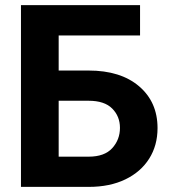

<svg xmlns="http://www.w3.org/2000/svg" viewBox="-20 -731 666 751"><path d="M527.8 -710.9V-592.3H209V0H62V-710.9ZM159.7 -455.1H326.7Q451.7 -455.1 523.9 -393.6Q596.2 -332 596.2 -230Q596.2 -162.1 563.5 -110.4Q530.8 -58.6 470.2 -29.3Q409.7 0 326.7 0H62.5V-710.9H209.5V-118.2H326.7Q388.7 -118.2 418.9 -151.4Q449.2 -184.6 449.2 -231Q449.2 -275.9 418.9 -306.4Q388.7 -336.9 326.7 -336.9H159.7Z"/></svg>

Font: RobotoDEMO
Style: Regular
Weight: 400
Designer: Christian Robertson
Foundry: Google
Version: Version 2.136